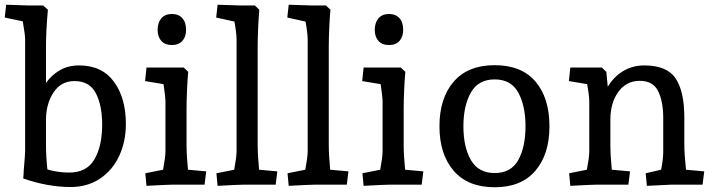

<svg xmlns="http://www.w3.org/2000/svg" viewBox="-27 -779 3013 810"><path d="M71 -26Q73 -46 73 -58Q79 -128 79 -140V-612Q79 -633 69 -689L-7 -705L-1 -759L93 -756H155L175 -738Q167 -646 167 -582V-429Q190 -462 225 -482.5Q260 -503 307 -503Q403 -503 453.5 -434.5Q504 -366 504 -256Q504 -182 476 -121.5Q448 -61 395 -25.5Q342 10 271 10Q175 10 71 -26ZM173 -64Q217 -51 265 -51Q339 -51 371.5 -107Q404 -163 404 -253Q404 -334 377.5 -385.5Q351 -437 287 -437Q230 -437 198.5 -388.5Q167 -340 167 -273V-170Q167 -118 173 -64Z M586 -48 661 -63Q671 -117 671 -140V-350Q671 -368 663 -424L585 -437L591 -494H748L767 -476Q764 -444 762 -398.5Q760 -353 760 -320V-170Q760 -123 766 -63L843 -56L836 0H703Q684 0 591 5ZM638 -653Q638 -683 653.5 -701.5Q669 -720 698 -720Q726 -720 742 -702.5Q758 -685 758 -653Q758 -624 742.5 -606.5Q727 -589 698 -589Q669 -589 653.5 -606.5Q638 -624 638 -653Z M886 -48 961 -63Q971 -117 971 -140V-612Q971 -638 962 -688L885 -705L891 -759L986 -756H1048L1067 -738Q1064 -706 1062 -660.5Q1060 -615 1060 -582V-170Q1060 -123 1066 -63L1143 -56L1136 0H1003Q984 0 891 5Z M1186 -48 1261 -63Q1271 -117 1271 -140V-612Q1271 -638 1262 -688L1185 -705L1191 -759L1286 -756H1348L1367 -738Q1364 -706 1362 -660.5Q1360 -615 1360 -582V-170Q1360 -123 1366 -63L1443 -56L1436 0H1303Q1284 0 1191 5Z M1502 -48 1577 -63Q1587 -117 1587 -140V-350Q1587 -368 1579 -424L1501 -437L1507 -494H1664L1683 -476Q1680 -444 1678 -398.5Q1676 -353 1676 -320V-170Q1676 -123 1682 -63L1759 -56L1752 0H1619Q1600 0 1507 5ZM1554 -653Q1554 -683 1569.5 -701.5Q1585 -720 1614 -720Q1642 -720 1658 -702.5Q1674 -685 1674 -653Q1674 -624 1658.5 -606.5Q1643 -589 1614 -589Q1585 -589 1569.5 -606.5Q1554 -624 1554 -653Z M1827 -246Q1827 -365 1887 -434.5Q1947 -504 2060 -504Q2173 -504 2232 -435Q2291 -366 2291 -246Q2291 -128 2231.5 -58.5Q2172 11 2060 11Q1947 11 1887 -58.5Q1827 -128 1827 -246ZM2190 -246Q2190 -333 2159.5 -388.5Q2129 -444 2060 -444Q1991 -444 1959.5 -388.5Q1928 -333 1928 -246Q1928 -159 1959.5 -104Q1991 -49 2060 -49Q2129 -49 2159.5 -104Q2190 -159 2190 -246Z M2374 -48 2449 -63Q2459 -117 2459 -140V-350Q2459 -375 2450 -424L2373 -437L2379 -494H2512L2531 -476L2537 -413Q2563 -456 2602.5 -479.5Q2642 -503 2691 -503Q2787 -503 2823.5 -448Q2860 -393 2860 -283V-170Q2860 -131 2867 -63L2944 -56L2937 0H2806Q2754 3 2702 5L2697 -48L2762 -63Q2771 -106 2771 -140V-281Q2771 -351 2749.5 -394.5Q2728 -438 2672 -438Q2616 -438 2582 -392Q2548 -346 2548 -273V-170Q2548 -123 2554 -63L2631 -56L2624 0H2491Q2472 0 2379 5Z"/></svg>

Font: Andada Pro Medium
Style: Regular
Weight: 500
Designer: Carolina Giovagnoli
Foundry: Huerta Tipografica
Version: Version 3.005; ttfautohint (v1.8.4)